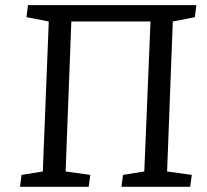

<svg xmlns="http://www.w3.org/2000/svg" viewBox="-20 -720 799 740"><path d="M560.1 -637.2H254.9L232.9 -59.1L328.1 -45.9L321.8 0H57.1L63 -45.9L145 -59.1L168 -637.2L82 -653.8L87.9 -700.2H736.8L731 -653.8L646 -637.2L624 -59.1L719.2 -45.9L712.9 0H448.2L454.1 -45.9L536.1 -59.1Z"/></svg>

Font: Literata Book
Style: Italic
Weight: 400
Italic angle: -3°
Designer: Latin by Veronika Burian and Jose Scaglione. Greek by Irene Vlachou. Cyrillic by Vera Evstafieva
Foundry: TypeTogether
Version: Version 1.003;PS 001.003;hotconv 1.0.88;makeotf.lib2.5.64775